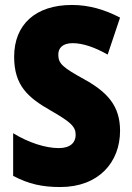

<svg xmlns="http://www.w3.org/2000/svg" viewBox="-20 -744 531 774"><path d="M464 -217C464 -317 413 -372 322 -423C233 -472 215 -487 215 -524C215 -550 232 -570 273 -570C313 -570 361 -554 414 -524L464 -673C403 -705 339 -724 270 -724C123 -724 37 -645 37 -515C37 -398 94 -350 185 -298C267 -251 285 -233 285 -200C285 -169 263 -147 217 -147C163 -147 95 -169 33 -207V-35C96 -2 150 10 223 10C377 10 464 -89 464 -217Z"/></svg>

Font: Noto Sans Hebrew Condensed Black
Style: Regular
Weight: 900
Width: 3
Designer: Monotype Design Team
Foundry: Monotype Imaging Inc.
Version: Version 2.004